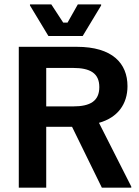

<svg xmlns="http://www.w3.org/2000/svg" viewBox="-20 -866 642 886"><path d="M361.7 -700 446.7 -840.8V-845.8H339.2L291.7 -761.7H271.7L216.7 -845.8H118.3V-840.8L203.3 -700ZM193.3 0V-280.8H312.5L450 0H585.8V-5L436.7 -299.2C523.3 -323.3 568.3 -385.8 568.3 -468.3C568.3 -573.3 499.2 -650 334.2 -650H66.7V0ZM193.3 -552.5H317.5C395.8 -552.5 438.3 -528.3 438.3 -464.2C438.3 -400 396.7 -375 317.5 -375H193.3Z"/></svg>

Font: Familjen Grotesk SemiBold
Style: Regular
Weight: 600
Designer: Anders Wikstroem, Jonas Baeckman, Matilda Gysing, Kristian Moeller
Foundry: Familjen STHLM AB
Version: Version 2.000